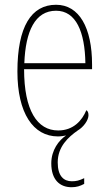

<svg xmlns="http://www.w3.org/2000/svg" viewBox="-20 -562 452 805"><path d="M280 223C301 223 316 218 333 209V185C312 195 300 198 281 198C247 198 222 176 222 119C222 53 266 13 306 -15C330 -29 351 -58 351 -79C351 -91 347 -97 342 -100C324 -56 287 -15 224 -15C136 -15 81 -99 81 -272H366V-291C366 -446 312 -542 215 -542C111 -542 53 -450 53 -262C53 -88 119 10 223 10C235 10 247 8 257 6C227 26 195 67 195 123C195 191 230 223 280 223ZM338 -297H82C87 -431 127 -517 215 -517C299 -517 336 -428 338 -297Z"/></svg>

Font: Noto Serif Myanmar Condensed Thin
Style: Regular
Weight: 100
Width: 3
Designer: Ben Mitchell and the Monotype Design Team
Foundry: Monotype Imaging Inc.
Version: Version 2.106